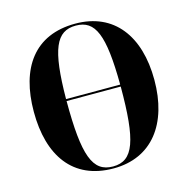

<svg xmlns="http://www.w3.org/2000/svg" viewBox="-108 -829 923 942"><g transform="rotate(-15 354.0 -357.5)"><path d="M355 10C551 10 660 -136 660 -358C660 -582 552 -725 356 -725C148 -725 48 -581 48 -359C48 -137 148 10 355 10ZM492 -379H217C219 -633 256 -715 356 -715C455 -715 490 -633 492 -379ZM355 0C251 0 217 -91 217 -369H492C492 -94 459 0 355 0Z"/></g></svg>

Font: Noto Serif Display Condensed ExtraBold
Style: Regular
Weight: 800
Width: 3
Designer: Monotype Design Team
Foundry: Monotype Imaging Inc.
Version: Version 2.009